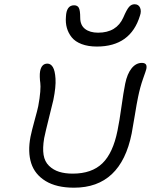

<svg xmlns="http://www.w3.org/2000/svg" viewBox="-20 -954 707 900"><path d="M434.1 -735.8Q393.1 -735.8 362.8 -747.3Q332.5 -758.8 316.4 -778.8Q300.3 -798.8 293.5 -823Q286.6 -847.2 289.1 -876Q291.5 -929.2 327.1 -929.2Q343.3 -929.2 349.6 -917.2Q356 -905.3 356 -871.1Q356 -835.9 378.7 -818.4Q401.4 -800.8 439.9 -800.8Q526.4 -800.8 558.1 -872.1Q573.7 -908.7 584.7 -921.4Q595.7 -934.1 610.8 -934.1Q629.4 -934.1 636.5 -918Q643.6 -901.9 636.2 -880.9Q592.3 -735.8 434.1 -735.8ZM327.1 -74.2Q245.1 -74.2 194.1 -105.2Q143.1 -136.2 126.2 -189.2Q109.4 -242.2 123 -313Q128.9 -341.8 142.3 -390.4Q155.8 -439 159.2 -456.1Q166.5 -494.6 168.7 -523.7Q170.9 -552.7 168.9 -565.2Q167 -577.6 166.5 -593.3Q166 -608.9 168 -620.1Q174.8 -655.8 202.1 -655.8Q217.8 -655.8 227.8 -639.4Q237.8 -623 240.2 -585.2Q242.7 -547.4 230 -484.9Q225.1 -463.4 209.2 -400.4Q193.4 -337.4 187 -306.2Q179.2 -259.8 184.3 -228Q189.5 -196.3 209.7 -176.8Q230 -157.2 257.3 -148.7Q284.7 -140.1 320.8 -140.1Q410.2 -140.1 460 -188.5Q509.8 -236.8 530.8 -341.8Q540 -386.2 549.3 -453.6Q558.6 -521 566.9 -562Q576.2 -607.9 596.7 -633.5Q617.2 -659.2 645 -659.2Q657.7 -659.2 663.3 -652.8Q668.9 -646.5 666 -630.9Q664.6 -624 650.6 -585Q636.7 -545.9 627 -498Q621.1 -470.2 611.8 -412.6Q602.5 -355 597.2 -328.1Q546.4 -74.2 327.1 -74.2Z"/></svg>

Font: Shantell Sans Irregular Bouncy
Style: Italic
Weight: 300
Italic angle: -11.31°
Designer: Stephen Nixon, Anya Danilova, Shantell Martin
Foundry: Arrow Type
Version: Version 1.006;[9816181b4]